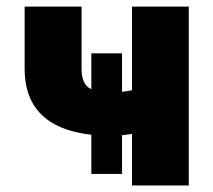

<svg xmlns="http://www.w3.org/2000/svg" viewBox="-20 -566 651 586"><path d="M323.2 -151.4Q55.2 -151.4 55.2 -356.4V-545.9H229V-356.4Q229 -314.5 249.5 -299.3Q270 -284.2 323.2 -284.2Q351.6 -284.2 382.8 -290.5V-545.9H556.2V0H382.8V-157.2Q367.2 -154.8 351.8 -153.1Q336.4 -151.4 323.2 -151.4ZM258.8 -35.2V-403.3H352.5V-35.2Z"/></svg>

Font: Inter Extra Bold
Style: Regular
Weight: 800
Designer: Rasmus Andersson
Foundry: rsms
Version: Version 4.000;git-3c8e0fc